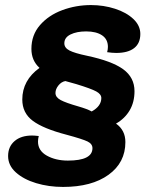

<svg xmlns="http://www.w3.org/2000/svg" viewBox="-20 -729 574 758"><path d="M12 -113Q12 -150 37.5 -172Q63 -194 107 -194Q115 -194 133 -192Q130 -180 130 -170Q130 -134 165 -114.5Q200 -95 248 -95Q345 -95 345 -144Q345 -161 325.5 -170.5Q306 -180 243 -197Q151 -221 109.5 -252Q68 -283 68 -336Q68 -412 136 -461Q104 -490 104 -536Q104 -591 138 -630Q172 -669 226 -689Q280 -709 339 -709Q389 -709 434 -694.5Q479 -680 506.5 -654Q534 -628 534 -595Q534 -558 509.5 -539Q485 -520 439 -520Q423 -520 403 -523Q406 -534 406 -544Q406 -574 383 -589.5Q360 -605 320 -605Q283 -605 258.5 -593Q234 -581 234 -558Q234 -540 254.5 -529.5Q275 -519 323 -509Q422 -488 466.5 -455.5Q511 -423 511 -369Q511 -326 492 -293.5Q473 -261 438 -241Q475 -215 475 -168Q475 -87 408.5 -39Q342 9 229 9Q172 9 122.5 -6Q73 -21 42.5 -48.5Q12 -76 12 -113ZM380 -342Q380 -357 360 -368Q340 -379 281 -397L238 -409Q222 -406 210.5 -391.5Q199 -377 199 -362Q199 -345 219.5 -334Q240 -323 289 -309Q324 -299 342 -289Q380 -310 380 -342Z"/></svg>

Font: K2D ExtraBold
Style: Italic
Weight: 800
Italic angle: -10°
Designer: Katatrad Aksorn Co.,Ltd.
Foundry: Cadson Demak Co.,Ltd.
Version: Version 1.000; ttfautohint (v1.6)